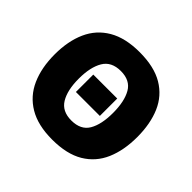

<svg xmlns="http://www.w3.org/2000/svg" viewBox="-171 -927 1140 1140"><g transform="rotate(45 398.5 -357.5)"><path d="M745.1 -357.9Q745.1 -247.6 709.5 -164.8Q673.8 -82 597.2 -36.1Q520.5 9.8 397.9 9.8Q278.3 9.8 201.4 -35.9Q124.5 -81.5 87.6 -164.6Q50.8 -247.6 50.8 -358.9Q50.8 -470.2 87.6 -552.5Q124.5 -634.8 201.7 -679.9Q278.8 -725.1 398.9 -725.1Q521 -725.1 597.4 -679.7Q673.8 -634.3 709.5 -551.8Q745.1 -469.2 745.1 -357.9ZM253.9 -357.9Q253.9 -261.2 287.4 -206.1Q320.8 -150.9 397.9 -150.9Q477.5 -150.9 509.8 -206.1Q542 -261.2 542 -357.9Q542 -454.6 509.8 -510.7Q477.5 -566.9 398.9 -566.9Q320.3 -566.9 287.1 -510.7Q253.9 -454.6 253.9 -357.9ZM499 -436V-290H297.9V-436Z"/></g></svg>

Font: Open Sans ExtraBold
Style: Regular
Weight: 800
Designer: Monotype Design Team
Foundry: Monotype Imaging Inc.
Version: Version 3.003; ttfautohint (v1.8.4)